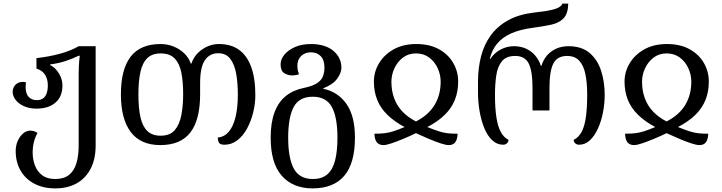

<svg xmlns="http://www.w3.org/2000/svg" viewBox="-20 -792 4003 1064"><path d="M287 252Q219 252 169.5 225.5Q120 199 93.5 152.5Q67 106 67 45Q67 14 78.5 -11.5Q90 -37 108 -52.5Q126 -68 148 -68Q158 -68 168 -65Q178 -62 188 -55Q175 -33 168 -5.5Q161 22 161 54Q161 91 173.5 124.5Q186 158 213.5 179Q241 200 286 200Q333 200 361.5 178Q390 156 403 114Q416 72 416 13V-383Q416 -402 417 -425.5Q418 -449 422 -483H416Q383 -467 344 -454Q305 -441 258 -435V-431Q276 -423 291.5 -405.5Q307 -388 316.5 -365.5Q326 -343 326 -318Q326 -257 287.5 -223.5Q249 -190 182 -190Q143 -190 113 -203.5Q83 -217 66.5 -238.5Q50 -260 50 -284Q50 -297 56.5 -309.5Q63 -322 75.5 -330Q88 -338 106 -338Q110 -338 114.5 -337.5Q119 -337 124 -336Q123 -329 122.5 -323Q122 -317 122 -311Q122 -272 139.5 -254.5Q157 -237 183 -237Q204 -237 217.5 -246Q231 -255 238 -273.5Q245 -292 245 -320Q245 -352 230.5 -376.5Q216 -401 182 -412V-470Q254 -478 313.5 -494.5Q373 -511 416 -536H510V14Q510 90 482 143.5Q454 197 404 224.5Q354 252 287 252Z M868 12Q759 12 704.5 -60.5Q650 -133 650 -269Q650 -408 704 -478Q758 -548 870 -548Q908 -548 942.5 -534Q977 -520 1002 -495.5Q1027 -471 1037 -440H1041Q1056 -487 1099.5 -517.5Q1143 -548 1193 -548Q1260 -548 1304.5 -516Q1349 -484 1372 -421Q1395 -358 1395 -264Q1395 -217 1383 -168.5Q1371 -120 1349 -79.5Q1327 -39 1295 -14.5Q1263 10 1224 10Q1202 10 1194.5 0Q1187 -10 1187 -30Q1223 -33 1247.5 -61.5Q1272 -90 1285 -142.5Q1298 -195 1298 -269Q1298 -331 1289 -382.5Q1280 -434 1256.5 -465.5Q1233 -497 1189 -497Q1142 -497 1115.5 -458.5Q1089 -420 1089 -332V-270Q1089 -128 1035 -58Q981 12 868 12ZM870 -40Q922 -40 948.5 -71Q975 -102 985 -154.5Q995 -207 995 -270Q995 -339 985 -389.5Q975 -440 948 -468Q921 -496 870 -496Q824 -496 797 -470.5Q770 -445 758.5 -394.5Q747 -344 747 -269Q747 -193 758.5 -142Q770 -91 797 -65.5Q824 -40 870 -40Z M1712 252Q1604 252 1542 182.5Q1480 113 1480 -29Q1480 -113 1501.5 -170Q1523 -227 1564 -260Q1605 -293 1665 -305Q1713 -315 1737.5 -331.5Q1762 -348 1770 -370Q1778 -392 1778 -417Q1778 -459 1757.5 -480.5Q1737 -502 1703 -502Q1670 -502 1649 -482Q1628 -462 1628 -428Q1628 -410 1631 -399Q1634 -388 1637 -380Q1629 -378 1619 -376Q1609 -374 1598 -374Q1576 -374 1555.5 -386.5Q1535 -399 1535 -436Q1535 -463 1555.5 -488.5Q1576 -514 1614 -531Q1652 -548 1704 -548Q1744 -548 1775.5 -538Q1807 -528 1828.5 -509.5Q1850 -491 1861 -467.5Q1872 -444 1872 -417Q1872 -389 1849 -356.5Q1826 -324 1772 -303V-300Q1853 -283 1900 -216Q1947 -149 1947 -29Q1947 113 1887.5 182.5Q1828 252 1712 252ZM1714 200Q1764 200 1794 174Q1824 148 1837 97Q1850 46 1850 -29Q1850 -142 1819 -199Q1788 -256 1713 -256Q1638 -256 1607.5 -199Q1577 -142 1577 -29Q1577 84 1608 142Q1639 200 1714 200Z M2105 12Q2081 12 2068.5 -3Q2056 -18 2055 -51Q2089 -51 2113 -54Q2137 -57 2161.5 -65Q2186 -73 2222 -88Q2164 -119 2126 -156.5Q2088 -194 2070 -239.5Q2052 -285 2052 -340Q2052 -394 2080.5 -441.5Q2109 -489 2161.5 -518.5Q2214 -548 2287 -548Q2361 -548 2413 -519Q2465 -490 2492 -442.5Q2519 -395 2519 -340Q2519 -284 2500.5 -238Q2482 -192 2444 -155Q2406 -118 2348 -88Q2388 -72 2413 -64Q2438 -56 2461 -53.5Q2484 -51 2516 -51Q2515 -31 2510 -17Q2505 -3 2494.5 4.5Q2484 12 2466 12Q2451 12 2420.5 2Q2390 -8 2354 -23.5Q2318 -39 2285 -54Q2252 -38 2216 -23Q2180 -8 2150.5 2Q2121 12 2105 12ZM2285 -119Q2354 -154 2388 -210Q2422 -266 2422 -339Q2422 -378 2405.5 -414Q2389 -450 2358.5 -473Q2328 -496 2285 -496Q2243 -496 2212.5 -472.5Q2182 -449 2165.5 -413Q2149 -377 2149 -339Q2149 -290 2164 -248.5Q2179 -207 2209.5 -174.5Q2240 -142 2285 -119Z M2768 10Q2734 10 2707.5 -15Q2681 -40 2664 -81.5Q2647 -123 2638 -174Q2629 -225 2629 -277V-340Q2629 -415 2646 -480.5Q2663 -546 2700 -596.5Q2737 -647 2795.5 -679.5Q2854 -712 2937 -722Q2972 -726 3006 -731Q3040 -736 3065 -745.5Q3090 -755 3097 -772H3129Q3128 -717 3103.5 -691Q3079 -665 3036 -655.5Q2993 -646 2933 -638Q2863 -629 2814 -607.5Q2765 -586 2735.5 -551Q2706 -516 2694 -465H2697Q2720 -500 2755 -518Q2790 -536 2828 -536Q2866 -536 2896 -522Q2926 -508 2946.5 -483.5Q2967 -459 2977 -428H2981Q2990 -459 3010.5 -483.5Q3031 -508 3061.5 -522Q3092 -536 3130 -536Q3204 -536 3248 -498Q3292 -460 3311.5 -398.5Q3331 -337 3331 -267Q3331 -218 3321.5 -169Q3312 -120 3293.5 -79.5Q3275 -39 3249 -14.5Q3223 10 3189 10Q3176 10 3167.5 2Q3159 -6 3159 -17Q3186 -30 3202.5 -60Q3219 -90 3226.5 -141Q3234 -192 3234 -267Q3234 -333 3224 -381.5Q3214 -430 3189.5 -456Q3165 -482 3123 -482Q3068 -482 3046.5 -440Q3025 -398 3025 -305V-180H2931V-305Q2931 -398 2910 -440Q2889 -482 2835 -482Q2785 -482 2761 -452Q2737 -422 2730 -373Q2723 -324 2723 -267Q2723 -192 2731 -141Q2739 -90 2755.5 -60Q2772 -30 2798 -17Q2798 -6 2789.5 2Q2781 10 2768 10Z M3494 12Q3470 12 3457.5 -3Q3445 -18 3444 -51Q3478 -51 3502 -54Q3526 -57 3550.5 -65Q3575 -73 3611 -88Q3553 -119 3515 -156.5Q3477 -194 3459 -239.5Q3441 -285 3441 -340Q3441 -394 3469.5 -441.5Q3498 -489 3550.5 -518.5Q3603 -548 3676 -548Q3750 -548 3802 -519Q3854 -490 3881 -442.5Q3908 -395 3908 -340Q3908 -284 3889.5 -238Q3871 -192 3833 -155Q3795 -118 3737 -88Q3777 -72 3802 -64Q3827 -56 3850 -53.5Q3873 -51 3905 -51Q3904 -31 3899 -17Q3894 -3 3883.5 4.5Q3873 12 3855 12Q3840 12 3809.5 2Q3779 -8 3743 -23.5Q3707 -39 3674 -54Q3641 -38 3605 -23Q3569 -8 3539.5 2Q3510 12 3494 12ZM3674 -119Q3743 -154 3777 -210Q3811 -266 3811 -339Q3811 -378 3794.5 -414Q3778 -450 3747.5 -473Q3717 -496 3674 -496Q3632 -496 3601.5 -472.5Q3571 -449 3554.5 -413Q3538 -377 3538 -339Q3538 -290 3553 -248.5Q3568 -207 3598.5 -174.5Q3629 -142 3674 -119Z"/></svg>

Font: Noto Serif Georgian
Style: Regular
Weight: 400
Designer: Monotype Design Team, Akaki Razmadze
Foundry: Google LLC
Version: Version 2.002